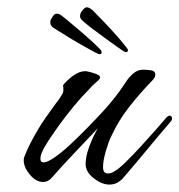

<svg xmlns="http://www.w3.org/2000/svg" viewBox="-20 -491 484 518"><path d="M317 -351Q314 -352 298.5 -363Q283 -374 263 -388.5Q243 -403 226 -416Q209 -429 203 -435Q199 -438 197 -442.5Q195 -447 197 -454Q198 -458 204.5 -465.5Q211 -473 217 -471Q221 -470 226 -466.5Q231 -463 241 -452Q258 -435 281.5 -409.5Q305 -384 322 -362Q323 -360 324.5 -358Q326 -356 325 -354Q324 -349 317 -351ZM247 -345Q243 -346 226.5 -355Q210 -364 188.5 -376.5Q167 -389 149 -400.5Q131 -412 124 -416Q120 -419 117.5 -423Q115 -427 116 -435Q117 -439 122.5 -447Q128 -455 134 -454Q139 -454 144 -450.5Q149 -447 160 -438Q179 -422 205.5 -399.5Q232 -377 251 -357Q252 -355 253.5 -353Q255 -351 254 -349Q254 -344 247 -345ZM275 7Q255 7 233 -10Q211 -27 211 -49Q211 -69 221 -96Q231 -123 244 -145Q213 -112 181.5 -79Q150 -46 120 -12Q110 0 96 0Q77 0 60.5 -20Q44 -40 44 -58Q44 -63 45 -66Q52 -85 61.5 -103.5Q71 -122 81 -139Q92 -158 104.5 -175.5Q117 -193 130 -211Q135 -217 139.5 -223.5Q144 -230 148 -237Q151 -242 151 -249Q151 -256 150 -261Q160 -274 177 -286.5Q194 -299 210 -299Q214 -299 223.5 -296.5Q233 -294 241.5 -290.5Q250 -287 250 -283Q250 -279 246 -275Q241 -270 235 -265Q229 -260 224 -254Q201 -231 180 -205.5Q159 -180 140 -154Q134 -145 121.5 -127.5Q109 -110 99 -92Q89 -74 89 -63Q89 -53 98 -53Q108 -53 127.5 -66.5Q147 -80 170 -101.5Q193 -123 215.5 -146Q238 -169 255.5 -188Q273 -207 280 -216Q301 -241 321 -272Q329 -284 340.5 -293.5Q352 -303 366 -303Q374 -303 386.5 -301.5Q399 -300 399 -289Q399 -285 396.5 -281Q394 -277 391 -274Q358 -240 328.5 -202.5Q299 -165 279 -121Q272 -106 265 -81.5Q258 -57 258 -40Q258 -23 271 -23Q280 -23 289 -29Q300 -35 319 -53.5Q338 -72 359.5 -95.5Q381 -119 400 -140.5Q419 -162 429 -174Q431 -176 433 -177.5Q435 -179 437 -179Q444 -179 444 -171Q444 -167 442 -165Q440 -163 438 -160Q407 -124 376.5 -87Q346 -50 315 -14Q308 -5 298 1Q288 7 275 7Z"/></svg>

Font: Hurricane
Style: Regular
Weight: 400
Designer: Robert E. Leuschke
Foundry: Robert E. Leuschke
Version: Version 1.010; ttfautohint (v1.8.3)